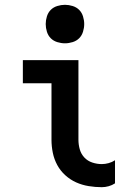

<svg xmlns="http://www.w3.org/2000/svg" viewBox="-20 -770 540 798"><path d="M403 8Q376 8 348.5 3.5Q321 -1 296.5 -12Q272 -23 251.5 -41.5Q231 -60 218 -84Q205 -108 199.5 -135Q194 -162 194 -189V-424H75V-520H306V-189Q306 -169 311.5 -149.5Q317 -130 330.5 -115.5Q344 -101 363.5 -94.5Q383 -88 403 -88Q417 -88 431.5 -92Q446 -96 458 -104V-8Q446 0 431.5 4Q417 8 403 8ZM250 -590Q234 -590 218 -595Q202 -600 191 -611Q180 -622 175 -638Q170 -654 170 -670Q170 -686 175 -702Q180 -718 191 -729Q202 -740 218 -745Q234 -750 250 -750Q266 -750 282 -745Q298 -740 309 -729Q320 -718 325 -702Q330 -686 330 -670Q330 -654 325 -638Q320 -622 309 -611Q298 -600 282 -595Q266 -590 250 -590Z"/></svg>

Font: Moesevka
Style: Bold
Weight: 700
Monospace: yes
Designer: Belleve Invis
Foundry: Belleve Invis
Version: Version 32.5.0; ttfautohint (v1.8.4)